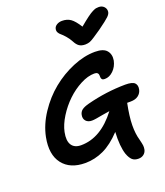

<svg xmlns="http://www.w3.org/2000/svg" viewBox="-191 -1124 1171 1361"><g transform="rotate(-20 394.5 -443.5)"><path d="M716.8 -997.1Q741.2 -997.1 756.3 -981.2Q771.5 -965.3 769 -942.9Q767.6 -927.2 749.3 -909.2Q731 -891.1 666 -844.2Q654.3 -836.4 636 -824Q617.7 -811.5 610.6 -806.9Q603.5 -802.2 591.8 -795.2Q580.1 -788.1 573.5 -785.9Q566.9 -783.7 557.9 -781.7Q548.8 -779.8 539.1 -779.8Q510.3 -779.8 492.9 -791.5Q475.6 -803.2 461.9 -830.1Q447.8 -856.4 429.4 -877.2Q411.1 -897.9 399.7 -907Q388.2 -916 381.6 -928Q375 -939.9 377.9 -955.1Q381.3 -972.7 398.7 -983.4Q416 -994.1 439 -994.1Q476.6 -994.1 503.2 -975.6Q529.8 -957 562 -905.8Q601.1 -938.5 627.2 -957.8Q653.3 -977.1 670.4 -985.4Q687.5 -993.7 695.8 -995.4Q704.1 -997.1 716.8 -997.1ZM397.9 -256.8Q368.2 -256.8 352.5 -274.7Q336.9 -292.5 342.8 -320.8Q347.2 -341.8 363.5 -354.7Q379.9 -367.7 418.9 -377.9Q561 -414.6 705.1 -416Q759.3 -416 776.1 -398.7Q793 -381.3 787.1 -351.1Q781.7 -323.7 759.8 -306.9Q737.8 -290 701.2 -290H674.8Q655.3 -193.8 654.5 -128.4Q653.8 -63 668 -15.1Q676.3 18.1 678 32.2Q679.7 46.4 676.8 62Q672.4 84 656 96.9Q639.6 109.9 616.2 109.9Q586.4 109.9 569.6 94.7Q552.7 79.6 540 45.9Q519 -16.6 524.9 -125Q457 -52.7 390.1 -21.5Q323.2 9.8 251 9.8Q137.2 9.8 81.8 -61.8Q26.4 -133.3 50.8 -258.8Q68.4 -347.2 123.8 -430.7Q179.2 -514.2 252.9 -574.5Q326.7 -634.8 414.3 -671.4Q502 -708 583 -708Q646.5 -708 671.1 -678.7Q695.8 -649.4 688 -604Q678.7 -560.5 649.2 -531.7Q619.6 -502.9 584 -502.9Q569.8 -502.9 564 -509.3Q558.1 -515.6 557.9 -524.9Q557.6 -534.2 557.1 -543.2Q556.6 -552.2 549.3 -558.6Q542 -564.9 525.9 -564.9Q477.5 -564.9 421.1 -535.4Q364.7 -505.9 317.1 -460.2Q269.5 -414.6 233.6 -357.2Q197.8 -299.8 187 -247.1Q174.3 -184.6 195.3 -151.9Q216.3 -119.1 266.1 -119.1Q415.5 -119.1 536.1 -277.8Q510.7 -274.4 480.5 -268.8Q450.2 -263.2 430.7 -260Q411.1 -256.8 397.9 -256.8Z"/></g></svg>

Font: Shantell Sans Normal
Style: Italic
Weight: 600
Italic angle: -11.31°
Designer: Stephen Nixon, Anya Danilova, Shantell Martin
Foundry: Arrow Type
Version: Version 1.006;[559af2be0]